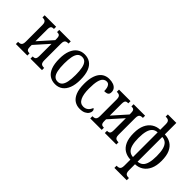

<svg xmlns="http://www.w3.org/2000/svg" viewBox="-14 -1527 2529 2529"><g transform="rotate(45 1250.5 -262.0)"><path d="M20 0V-41H27Q45 -41 59 -46Q73 -51 81.5 -66.5Q90 -82 90 -113V-423Q90 -455 81.5 -470Q73 -485 59 -490Q45 -495 27 -495H20V-536H234V-495H229Q213 -495 201 -491Q189 -487 182.5 -472.5Q176 -458 176 -428V-208L350 -403V-428Q350 -458 343.5 -472.5Q337 -487 325 -491Q313 -495 297 -495H292V-536H506V-495H499Q481 -495 466.5 -490Q452 -485 444 -470Q436 -455 436 -423V-113Q436 -82 444 -66.5Q452 -51 466.5 -46Q481 -41 499 -41H506V0H292V-41H297Q313 -41 325 -45.5Q337 -50 343.5 -64Q350 -78 350 -108V-334L176 -139V-108Q176 -78 182.5 -64Q189 -50 201 -45.5Q213 -41 229 -41H234V0Z M758 10Q698 10 653.5 -19.5Q609 -49 585 -110.5Q561 -172 561 -268Q561 -359 585.5 -421Q610 -483 654.5 -514.5Q699 -546 758 -546Q819 -546 863 -516.5Q907 -487 931 -425.5Q955 -364 955 -268Q955 -177 930.5 -115Q906 -53 862 -21.5Q818 10 758 10ZM758 -38Q797 -38 820.5 -63.5Q844 -89 854.5 -140.5Q865 -192 865 -268Q865 -345 854.5 -396Q844 -447 820.5 -472.5Q797 -498 758 -498Q719 -498 695.5 -472.5Q672 -447 661.5 -396Q651 -345 651 -268Q651 -192 661.5 -140.5Q672 -89 695.5 -63.5Q719 -38 758 -38Z M1216 10Q1161 10 1118 -18Q1075 -46 1050 -106.5Q1025 -167 1025 -265Q1025 -341 1040 -394.5Q1055 -448 1081 -481.5Q1107 -515 1141.5 -530.5Q1176 -546 1215 -546Q1260 -546 1292.5 -534Q1325 -522 1342.5 -499Q1360 -476 1360 -444Q1360 -421 1352 -408Q1344 -395 1326.5 -389.5Q1309 -384 1281 -384Q1281 -415 1275 -441Q1269 -467 1254.5 -482.5Q1240 -498 1215 -498Q1186 -498 1163 -477.5Q1140 -457 1127.5 -407Q1115 -357 1115 -266Q1115 -160 1143.5 -102Q1172 -44 1230 -44Q1271 -44 1298 -67Q1325 -90 1338 -127Q1349 -121 1354.5 -112Q1360 -103 1360 -89Q1360 -68 1345.5 -45Q1331 -22 1299.5 -6Q1268 10 1216 10Z M1405 0V-41H1412Q1430 -41 1444 -46Q1458 -51 1466.5 -66.5Q1475 -82 1475 -113V-423Q1475 -455 1466.5 -470Q1458 -485 1444 -490Q1430 -495 1412 -495H1405V-536H1619V-495H1614Q1598 -495 1586 -491Q1574 -487 1567.5 -472.5Q1561 -458 1561 -428V-208L1735 -403V-428Q1735 -458 1728.5 -472.5Q1722 -487 1710 -491Q1698 -495 1682 -495H1677V-536H1891V-495H1884Q1866 -495 1851.5 -490Q1837 -485 1829 -470Q1821 -455 1821 -423V-113Q1821 -82 1829 -66.5Q1837 -51 1851.5 -46Q1866 -41 1884 -41H1891V0H1677V-41H1682Q1698 -41 1710 -45.5Q1722 -50 1728.5 -64Q1735 -78 1735 -108V-334L1561 -139V-108Q1561 -78 1567.5 -64Q1574 -50 1586 -45.5Q1598 -41 1614 -41H1619V0Z M2091 236V195H2101Q2120 195 2134 189.5Q2148 184 2155.5 168Q2163 152 2163 121V10Q2099 8 2050 -21.5Q2001 -51 1973.5 -111.5Q1946 -172 1946 -268Q1946 -359 1974 -419.5Q2002 -480 2051 -512Q2100 -544 2163 -546V-651Q2163 -681 2154 -695.5Q2145 -710 2131 -714.5Q2117 -719 2101 -719H2091V-760H2249V-546Q2313 -544 2362 -514.5Q2411 -485 2438.5 -425Q2466 -365 2466 -268Q2466 -178 2438 -117Q2410 -56 2361 -24Q2312 8 2249 10V121Q2249 152 2256.5 168Q2264 184 2278.5 189.5Q2293 195 2312 195H2321V236ZM2163 -38V-498Q2119 -496 2091 -470.5Q2063 -445 2049.5 -395Q2036 -345 2036 -268Q2036 -192 2049.5 -141.5Q2063 -91 2091 -66Q2119 -41 2163 -38ZM2249 -38Q2293 -41 2321 -66Q2349 -91 2362.5 -141.5Q2376 -192 2376 -268Q2376 -345 2362.5 -395Q2349 -445 2321 -470.5Q2293 -496 2249 -498Z"/></g></svg>

Font: Noto Serif ExtraCondensed
Style: Regular
Weight: 400
Width: 2
Designer: Monotype Design Team
Foundry: Monotype Imaging Inc.
Version: Version 2.013